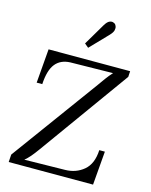

<svg xmlns="http://www.w3.org/2000/svg" viewBox="-137 -1040 887 1128"><g transform="rotate(15 306.0 -476.5)"><path d="M28 0 31 -46 416 -573Q432 -596 448.5 -618.5Q465 -641 485 -663L227 -659Q168 -657 136.5 -618Q105 -579 100 -493H66L83 -700H579L577 -665L185 -120Q162 -88 146 -69.5Q130 -51 113 -37L360 -41Q426 -42 473 -81.5Q520 -121 524 -205H558L541 0ZM305 -769 281 -789 359 -921Q373 -944 386 -949.5Q399 -955 408.5 -951.5Q418 -948 421 -945Q425 -941 428.5 -932Q432 -923 429 -909Q426 -895 408 -876Z"/></g></svg>

Font: Lora Italic
Style: Italic
Weight: 400
Italic angle: -3°
Designer: Olga Karpushina, Alexei Vanyashin (Cyrillic)
Foundry: Cyreal
Version: Version 2.210; ttfautohint (v1.8.1.43-b0c9)